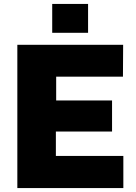

<svg xmlns="http://www.w3.org/2000/svg" viewBox="-20 -949 688 969"><path d="M67.5 0V-723H601.5L600.5 -562H263.5V-442H545.5V-285H262V-162H602.5V0ZM243.5 -783.5V-929H424.5V-783.5Z"/></svg>

Font: Public Sans Thin Black
Style: Regular
Weight: 900
Version: Version 2.001